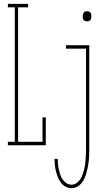

<svg xmlns="http://www.w3.org/2000/svg" viewBox="-20 -755 540 998"><path d="M21 0V-18H57V-717H21V-735H126V-717H74V-18H201V-145H218V0ZM433 -644Q428 -644 423 -645.5Q418 -647 415 -651Q412 -655 411 -660Q410 -665 410 -670Q410 -675 411 -680Q412 -685 415 -689Q418 -693 423 -695Q428 -697 433 -697Q438 -697 442.5 -695Q447 -693 450 -689Q453 -685 454 -680Q455 -675 455 -670Q455 -665 454 -660Q453 -655 450 -651Q447 -647 442.5 -645.5Q438 -644 433 -644ZM352 223Q336 223 321.5 215.5Q307 208 297 195Q287 182 281 166.5Q275 151 271 135.5Q267 120 265.5 103.5Q264 87 263 71H280Q280 85 281.5 99Q283 113 286 126.5Q289 140 293.5 153.5Q298 167 306 178.5Q314 190 326 197.5Q338 205 352 205Q366 205 377.5 197Q389 189 396.5 178Q404 167 408.5 154Q413 141 416.5 128Q420 115 422 101.5Q424 88 425 74.5Q426 61 426.5 47.5Q427 34 427 20V-502H323V-520H444V20Q444 35 443.5 50.5Q443 66 441.5 81Q440 96 437 111Q434 126 430 141Q426 156 420 170Q414 184 404.5 196Q395 208 381.5 215.5Q368 223 352 223Z"/></svg>

Font: Iosevka Curly Slab Thin
Style: Regular
Weight: 100
Monospace: yes
Designer: Belleve Invis
Foundry: Belleve Invis
Version: Version 22.1.2; ttfautohint (v1.8.4)